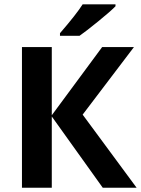

<svg xmlns="http://www.w3.org/2000/svg" viewBox="-20 -885 664 905"><path d="M624 0H464.4L224.1 -335.9V0H83.5V-663.1H224.1V-341.8L461.4 -663.1H611.3L369.6 -344.7ZM262.7 -716.3V-728.5Q340.8 -818.8 369.6 -864.7H524.4V-855.5Q501 -831.5 444.1 -785.2Q387.2 -738.8 355 -716.3Z"/></svg>

Font: Bpm'online Open Sans
Style: Bold
Weight: 700
Foundry: Ascender Corporation
Version: Version 1.10